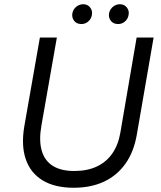

<svg xmlns="http://www.w3.org/2000/svg" viewBox="-20 -877 758 905"><path d="M95 -284 168 -700H248L175 -284Q163 -215 176.5 -167.5Q190 -120 228.5 -95.5Q267 -71 330 -71Q391 -71 436 -92Q481 -113 509 -153Q537 -193 547 -250L624 -700H704L625 -243Q611 -161 571 -105Q531 -49 469.5 -20.5Q408 8 327 8Q239 8 181.5 -26.5Q124 -61 101.5 -126.5Q79 -192 95 -284ZM321 -814Q325 -834 340.5 -846Q356 -858 375 -857Q394 -856 405.5 -841Q417 -826 413 -806Q410 -787 394.5 -774.5Q379 -762 359 -764Q340 -765 329 -779.5Q318 -794 321 -814ZM494 -814Q498 -834 513.5 -846Q529 -858 548 -857Q567 -856 578.5 -841Q590 -826 586 -806Q583 -787 567.5 -774.5Q552 -762 532 -764Q513 -765 502 -779.5Q491 -794 494 -814Z"/></svg>

Font: Fixel Italic Variable 20240409 Display Thin
Style: Italic
Weight: 100
Italic angle: -10°
Designer: AlfaBravo + MacPaw
Foundry: Kyrylo Tkachov, Marchela Mozhyna, Serhii Makarenko, Maria Weinstein, Zakhar Kryvoshyya
Version: Version 1.211;Glyphs 3.2 (3225)